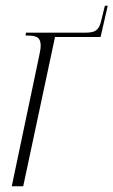

<svg xmlns="http://www.w3.org/2000/svg" viewBox="-20 -650 396 670"><path d="M114 -442 21 0H61L172 -521H331L356 -630H346L332 -573C324 -544 312 -536 277 -536H71L69 -526H75C109 -526 122 -519 122 -490C122 -478 118 -462 114 -442Z"/></svg>

Font: Noto Serif Display ExtraCondensed ExtraLight
Style: Italic
Weight: 200
Width: 2
Italic angle: -12°
Designer: Monotype Design Team
Foundry: Monotype Imaging Inc.
Version: Version 2.009